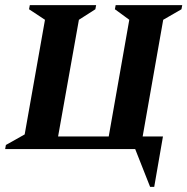

<svg xmlns="http://www.w3.org/2000/svg" viewBox="-34 -580 729 747"><path d="M492 0H-14L-11 -16L62 -57L141 -503L79 -544L82 -560H340L337 -544L273 -503L192 -49H389L469 -503L413 -544L416 -560H675L672 -544L601 -503L521 -49H600L566 147H550Z"/></svg>

Font: Spectral SC
Style: Bold Italic
Weight: 700
Italic angle: -10°
Designer: Jean-Baptiste Levee
Foundry: Production Type
Version: Version 2.001